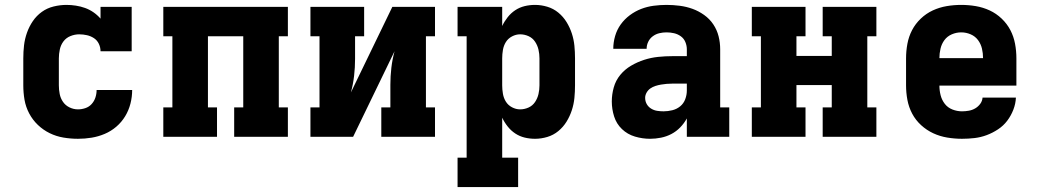

<svg xmlns="http://www.w3.org/2000/svg" viewBox="-20 -558 4240 783"><path d="M298 8Q268 8 238.5 3Q209 -2 182.5 -15Q156 -28 134.5 -48.5Q113 -69 99 -95.5Q85 -122 80 -151Q75 -180 75 -210V-320Q75 -347 78 -373Q81 -399 90 -424.5Q99 -450 114 -472Q129 -494 150.5 -509.5Q172 -525 198.5 -531.5Q225 -538 251 -538Q270 -538 289.5 -535Q309 -532 327 -525.5Q345 -519 361 -508Q377 -497 390 -482V-530H517V-349H390Q390 -365 383 -379.5Q376 -394 363 -402.5Q350 -411 334.5 -414.5Q319 -418 303 -418Q285 -418 267.5 -411Q250 -404 239 -389.5Q228 -375 224 -356.5Q220 -338 220 -320V-210Q220 -192 223.5 -174.5Q227 -157 237 -142.5Q247 -128 263.5 -120Q280 -112 298 -112Q313 -112 328 -117Q343 -122 353.5 -133.5Q364 -145 369 -160Q374 -175 374 -191Q374 -191 374 -191Q374 -191 374 -191Q374 -191 374 -191Q374 -191 374 -191H519Q519 -191 519 -191Q519 -191 519 -191Q519 -163 512 -135.5Q505 -108 490.5 -84Q476 -60 454.5 -41.5Q433 -23 407 -12Q381 -1 353.5 3.5Q326 8 298 8Z M646 0V-120H683V-410H646V-530H1154V-410H1117V-120H1154V0H935V-120H972V-410H828V-120H865V0Z M1246 0V-120H1283V-410H1246V-530H1465V-410H1428V-318Q1428 -283 1424 -248.5Q1420 -214 1411 -181L1580 -530H1754V-410H1717V-120H1754V0H1535V-120H1572V-212Q1572 -247 1576 -281.5Q1580 -316 1589 -349L1420 0Z M1846 205V85H1883V-410H1846V-530H2028V-452Q2037 -471 2050.5 -488Q2064 -505 2081.5 -516.5Q2099 -528 2119.5 -533Q2140 -538 2162 -538Q2187 -538 2212 -530.5Q2237 -523 2257 -506.5Q2277 -490 2290.5 -468Q2304 -446 2312 -421.5Q2320 -397 2322.5 -371.5Q2325 -346 2325 -320V-210Q2325 -184 2322.5 -158.5Q2320 -133 2312 -108.5Q2304 -84 2290.5 -62Q2277 -40 2257 -23.5Q2237 -7 2212 0.5Q2187 8 2162 8Q2140 8 2119.5 3Q2099 -2 2081.5 -13.5Q2064 -25 2050.5 -42Q2037 -59 2028 -78V85H2093V205ZM2101 -112Q2119 -112 2135.5 -119.5Q2152 -127 2162 -142Q2172 -157 2176 -174.5Q2180 -192 2180 -210V-320Q2180 -338 2176 -355.5Q2172 -373 2162 -388Q2152 -403 2135.5 -410.5Q2119 -418 2101 -418Q2084 -418 2068 -409.5Q2052 -401 2043 -386.5Q2034 -372 2031 -354.5Q2028 -337 2028 -320V-210Q2028 -193 2031 -175.5Q2034 -158 2043 -143.5Q2052 -129 2068 -120.5Q2084 -112 2101 -112Z M2631 8Q2600 8 2569.5 -1Q2539 -10 2516.5 -31.5Q2494 -53 2484.5 -83Q2475 -113 2475 -144Q2475 -173 2483 -201.5Q2491 -230 2509.5 -252.5Q2528 -275 2553.5 -290Q2579 -305 2607 -314Q2635 -323 2664 -326Q2693 -329 2722 -329H2781V-357Q2781 -372 2775 -386.5Q2769 -401 2756.5 -410Q2744 -419 2729 -422.5Q2714 -426 2698 -426Q2683 -426 2668.5 -422.5Q2654 -419 2642 -410Q2630 -401 2623.5 -387.5Q2617 -374 2617 -359H2481Q2481 -385 2488.5 -411Q2496 -437 2511.5 -458.5Q2527 -480 2548.5 -496Q2570 -512 2594.5 -521.5Q2619 -531 2645.5 -534.5Q2672 -538 2698 -538Q2725 -538 2752 -534.5Q2779 -531 2804 -522Q2829 -513 2851.5 -497Q2874 -481 2889 -458.5Q2904 -436 2910.5 -410Q2917 -384 2917 -357V-120H2954V0H2781V-75Q2770 -55 2754 -38.5Q2738 -22 2718 -11.5Q2698 -1 2675.5 3.5Q2653 8 2631 8ZM2686 -104Q2704 -104 2722 -108.5Q2740 -113 2754 -124.5Q2768 -136 2774.5 -153.5Q2781 -171 2781 -189V-217H2722Q2710 -217 2698.5 -216Q2687 -215 2675.5 -213Q2664 -211 2653 -207.5Q2642 -204 2632.5 -197.5Q2623 -191 2617 -180.5Q2611 -170 2611 -159Q2611 -145 2617.5 -133.5Q2624 -122 2635.5 -115Q2647 -108 2660 -106Q2673 -104 2686 -104Z M3046 0V-120H3083V-410H3046V-530H3265V-410H3228V-330H3372V-410H3335V-530H3554V-410H3517V-120H3554V0H3335V-120H3372V-211H3228V-120H3265V0Z M3903 8Q3873 8 3843 3Q3813 -2 3786 -14.5Q3759 -27 3736.5 -47.5Q3714 -68 3700 -94.5Q3686 -121 3680.5 -150.5Q3675 -180 3675 -210V-320Q3675 -350 3680.5 -379.5Q3686 -409 3699.5 -435Q3713 -461 3735 -482Q3757 -503 3784 -515.5Q3811 -528 3840.5 -533Q3870 -538 3900 -538Q3930 -538 3959.5 -533Q3989 -528 4016 -515.5Q4043 -503 4065 -482Q4087 -461 4100.5 -435Q4114 -409 4119.5 -379.5Q4125 -350 4125 -320V-209H3811Q3811 -189 3816 -169.5Q3821 -150 3833 -134.5Q3845 -119 3864 -111.5Q3883 -104 3903 -104Q3917 -104 3931 -106.5Q3945 -109 3957 -116Q3969 -123 3977.5 -134.5Q3986 -146 3987 -160H4123Q4122 -135 4112.5 -110.5Q4103 -86 4087.5 -65.5Q4072 -45 4050 -30.5Q4028 -16 4004 -7Q3980 2 3954.5 5Q3929 8 3903 8ZM3811 -321H3989Q3989 -341 3984.5 -360Q3980 -379 3968.5 -394.5Q3957 -410 3938.5 -418Q3920 -426 3900 -426Q3880 -426 3861.5 -418Q3843 -410 3831.5 -394.5Q3820 -379 3815.5 -359.5Q3811 -340 3811 -321Z"/></svg>

Font: Iosevka Slab Heavy Extended
Style: Regular
Weight: 900
Width: 7
Monospace: yes
Designer: Belleve Invis
Foundry: Belleve Invis
Version: Version 11.1.0; ttfautohint (v1.8.3)